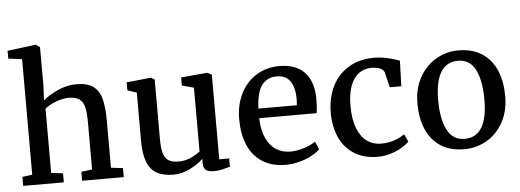

<svg xmlns="http://www.w3.org/2000/svg" viewBox="-52 -969 3054 1128"><g transform="rotate(-5 1474.5 -404.5)"><path d="M102.1 -61V-742.7L21.5 -752.4V-798.8L187 -819.8H189.5L212.9 -803.2L213.4 -576.7L209 -489.3Q242.2 -518.6 295.9 -543.2Q349.6 -567.9 406.2 -567.9Q468.8 -567.9 503.7 -543.9Q538.6 -520 552.5 -470.5Q566.4 -420.9 566.4 -337.4V-61.5L636.7 -53.2V0H391.1V-52.7L455.1 -61V-337.9Q455.1 -394.5 447.5 -427Q439.9 -459.5 418.5 -475.8Q397 -492.2 355.5 -492.2Q320.3 -492.2 281.7 -477.8Q243.2 -463.4 213.9 -441.4V-61.5L283.2 -53.2V0H43.5V-53.2Z M1105.5 -66.4Q1074.2 -36.1 1026.4 -12.5Q978.5 11.2 929.7 11.2Q868.7 11.2 830.6 -10.5Q792.5 -32.2 774.4 -79.6Q756.3 -127 756.3 -204.6V-487.8L702.1 -505.9V-553.2L846.7 -567.9H847.2L867.7 -554.7V-210Q867.7 -154.3 876 -123Q884.3 -91.8 905.3 -77.4Q926.3 -63 965.8 -63Q1003.9 -63 1036.6 -77.6Q1069.3 -92.3 1093.3 -111.3V-487.3L1023.4 -506.3V-553.7L1177.7 -567.9H1178.7L1204.6 -554.7V-55.2H1263.2V-6.3Q1234.9 2 1214.1 6.6Q1193.4 11.2 1166.5 11.2Q1135.3 11.2 1120.4 -0.7Q1105.5 -12.7 1105.5 -41Z M1604 -570.3Q1697.8 -570.3 1749 -519Q1800.3 -467.8 1803.7 -371.1V-353.5Q1803.7 -302.2 1797.9 -275.4H1459.5Q1461.4 -203.6 1483.9 -156.2Q1506.3 -108.9 1543 -86.4Q1579.6 -64 1625.5 -64Q1665.5 -64 1707.8 -77.9Q1750 -91.8 1773.9 -109.9L1794.4 -63Q1775.9 -43.9 1743.4 -26.9Q1710.9 -9.8 1671.1 0.7Q1631.3 11.2 1592.3 11.2Q1510.3 11.2 1453.9 -25.1Q1397.5 -61.5 1369.6 -126.7Q1341.8 -191.9 1341.8 -278.8Q1341.8 -364.7 1375.5 -431.2Q1409.2 -497.6 1468.8 -533.9Q1528.3 -570.3 1604 -570.3ZM1686.5 -332Q1688.5 -349.6 1688.5 -374Q1688 -436 1662.6 -473.6Q1637.2 -511.2 1582.5 -511.2Q1527.8 -511.2 1495.8 -470.5Q1463.9 -429.7 1459.5 -332Z M2312.5 -540 2307.6 -389.6H2239.7L2217.3 -481Q2210.4 -497.1 2190.2 -504.9Q2169.9 -512.7 2141.6 -512.7Q2098.6 -512.7 2066.9 -489Q2035.2 -465.3 2017.6 -418.2Q2000 -371.1 2000 -301.8Q2000 -221.2 2021 -168Q2042 -114.7 2078.1 -89.4Q2114.3 -64 2159.7 -64Q2202.1 -64 2238 -76.4Q2273.9 -88.9 2299.3 -106.9L2320.3 -62Q2302.7 -43.9 2273.4 -27.1Q2244.1 -10.3 2207.8 0.5Q2171.4 11.2 2134.8 11.2Q2052.2 11.2 1995.1 -25.4Q1938 -62 1909.4 -125.7Q1880.9 -189.5 1880.9 -270.5Q1880.9 -354 1913.1 -422.1Q1945.3 -490.2 2008.8 -530.3Q2072.3 -570.3 2162.1 -570.3Q2232.4 -570.3 2312.5 -540Z M2910.6 -279.3Q2910.6 -189 2873.3 -123Q2835.9 -57.1 2775.1 -22.9Q2714.4 11.2 2645.5 11.2Q2560.5 11.2 2504.2 -26.4Q2447.8 -64 2420.4 -129.6Q2393.1 -195.3 2393.1 -279.8Q2393.1 -369.1 2430.4 -435.1Q2467.8 -501 2528.6 -535.6Q2589.4 -570.3 2657.7 -570.3Q2742.7 -570.3 2799.3 -532.7Q2856 -495.1 2883.3 -429.4Q2910.6 -363.8 2910.6 -279.3ZM2651.9 -509.8Q2584.5 -509.8 2550.3 -454.3Q2516.1 -398.9 2516.1 -288.6Q2516.1 -178.7 2549.1 -114Q2582 -49.3 2651.9 -49.3Q2787.1 -49.3 2787.1 -270.5Q2787.1 -380.4 2754.6 -445.1Q2722.2 -509.8 2651.9 -509.8Z"/></g></svg>

Font: Merriweather
Style: Regular
Weight: 400
Designer: Eben Sorkin
Foundry: Eben Sorkin
Version: Version 1.584; ttfautohint (v1.6)